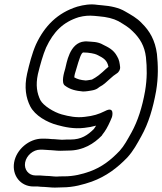

<svg xmlns="http://www.w3.org/2000/svg" viewBox="-20 -775 736 871"><path d="M364 -587C294 -582 282 -485 276 -464C270 -444 257 -400 274 -387C299 -368 325 -363 356 -360H358C370 -360 388 -363 393 -364C421 -368 428 -379 432 -381C441 -386 448 -390 456 -397L475 -414C490 -428 499 -435 510 -442C520 -448 526 -461 525 -470C523 -488 521 -504 511 -520C495 -550 470 -561 448 -572C423 -587 396 -585 376 -587C373 -588 368 -587 364 -587ZM368 -410C345 -412 331 -416 317 -424C318 -437 321 -445 325 -458C340 -510 349 -537 358 -537C385 -537 411 -531 419 -527C450 -512 466 -502 472 -472C464 -466 454 -456 445 -448L427 -433C419 -427 404 -417 397 -414C388 -413 377 -410 368 -410ZM291 -92C358 -92 407 -124 442 -160C443 -161 444 -164 445 -165L454 -177C466 -194 478 -219 488 -244C488 -244 503 -296 456 -271C428 -257 403 -249 365 -245C327 -240 293 -247 260 -256C224 -266 176 -296 163 -321C148 -352 141 -388 152 -439C162 -480 175 -527 189 -559C223 -632 267 -675 337 -697C364 -704 383 -705 408 -703L429 -701C465 -698 494 -691 517 -679C544 -663 566 -650 583 -632C615 -601 636 -566 642 -516C647 -468 648 -420 638 -361C625 -288 605 -226 577 -175C558 -141 543 -113 523 -91C482 -48 442 -17 387 3C353 15 315 25 271 25C260 25 246 25 237 26C221 26 208 23 190 23C179 23 171 21 162 21H141C110 21 88 -6 94 -38C100 -70 131 -96 162 -96H174C186 -96 195 -94 205 -94H208C218 -94 234 -91 253 -91C265 -91 278 -92 291 -92ZM262 75C314 75 358 62 396 49C462 25 513 -14 558 -61C586 -92 602 -123 621 -157C654 -216 674 -284 688 -361C699 -426 697 -481 692 -530C684 -592 659 -635 623 -670C602 -693 574 -708 548 -723C520 -740 482 -748 443 -751L422 -753C390 -758 360 -753 331 -745C241 -717 182 -657 143 -573C125 -532 113 -484 103 -441C89 -378 98 -331 117 -293C139 -250 194 -220 239 -208C272 -199 315 -189 363 -195C382 -197 397 -200 416 -205C413 -200 409 -194 406 -190C378 -162 349 -142 300 -142C286 -142 274 -142 261 -141C249 -141 232 -144 216 -144H215C207 -145 194 -146 183 -146H171C112 -146 54 -97 44 -38C34 21 73 71 132 71H152C160 72 171 73 181 73C192 73 208 76 229 76C240 76 251 75 262 75Z"/></svg>

Font: Blanket
Style: BlkOutlineObl
Weight: 900
Foundry: Cannot Into Space Fonts
Version: Version 0.9